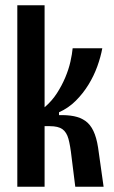

<svg xmlns="http://www.w3.org/2000/svg" viewBox="-20 -712 434 732"><path d="M46 0V-692H150V-303Q178 -327 197 -356.5Q216 -386 229 -417Q242 -448 248.5 -477Q255 -506 257 -528H370Q364 -495 351 -459Q338 -423 317.5 -389.5Q297 -356 269 -328Q241 -300 205 -284V-273Q237 -274 262 -269Q287 -264 305.5 -251Q324 -238 336 -213Q348 -188 354 -149L375 0H267L253 -112Q248 -157 241 -182.5Q234 -208 218 -219.5Q202 -231 170 -231H150V0Z"/></svg>

Font: Bricolage Grotesque 48pt Condensed Medium
Style: Regular
Weight: 500
Width: 3
Designer: Mathieu Triay
Foundry: Atelier Triay
Version: Version 1.001;gftools[0.9.33.dev8+g029e19f]